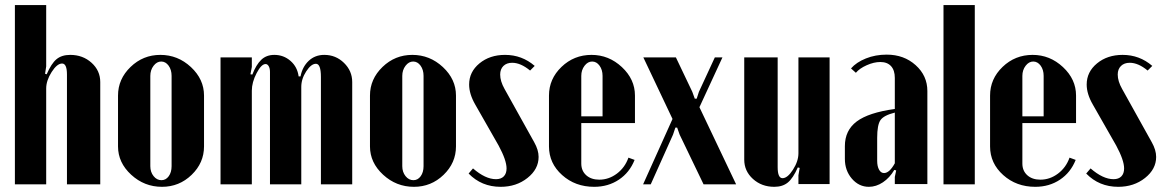

<svg xmlns="http://www.w3.org/2000/svg" viewBox="-20 -719 4541 749"><path d="M162.1 -429.2Q180.2 -471.2 200.4 -488Q220.7 -504.9 253.9 -504.9Q303.2 -504.9 337.2 -474.1Q371.1 -443.4 371.1 -398.9V0H241.2V-428.2Q241.2 -471.2 222.2 -471.2Q202.6 -471.2 181.4 -438Q160.2 -404.8 160.2 -374V0H38.1V-699.2H160.2V-460L155.8 -431.2Z M605.5 -504.9Q673.8 -504.9 724.9 -457.3Q775.9 -409.7 775.9 -346.2V-147.9Q775.9 -83.5 727.5 -36.9Q679.2 9.8 611.8 9.8Q543 9.8 491.7 -37.4Q440.4 -84.5 440.4 -147.9V-346.2Q440.4 -410.6 489.3 -457.8Q538.1 -504.9 605.5 -504.9ZM566.4 -422.9V-70.8Q566.4 -47.9 579.1 -32Q591.8 -16.1 609.9 -16.1Q627 -16.1 638.2 -31.5Q649.4 -46.9 649.4 -70.8V-422.9Q649.4 -446.8 637.7 -462.9Q626 -479 608.9 -479Q591.8 -479 579.1 -462.4Q566.4 -445.8 566.4 -422.9Z M1152.3 -420.9Q1159.7 -458.5 1184.3 -481.7Q1209 -504.9 1245.1 -504.9Q1290 -504.9 1322 -473.6Q1354 -442.4 1354 -398.9V0H1231.9V-418.9Q1231.9 -470.2 1212.4 -470.2Q1193.8 -470.2 1174.6 -440.7Q1155.3 -411.1 1155.3 -379.9V0H1033.2V-438Q1033.2 -452.1 1028.3 -460.7Q1023.4 -469.2 1016.1 -469.2Q999.5 -469.2 981 -433.6Q962.4 -397.9 962.4 -365.2V0H840.3V-495.1H962.4V-458L957 -429.2L964.4 -428.2Q979 -466.3 999 -485.6Q1019 -504.9 1050.3 -504.9Q1086.4 -504.9 1113.3 -481.4Q1140.1 -458 1145 -420.9Z M1588.4 -504.9Q1656.7 -504.9 1707.8 -457.3Q1758.8 -409.7 1758.8 -346.2V-147.9Q1758.8 -83.5 1710.4 -36.9Q1662.1 9.8 1594.7 9.8Q1525.9 9.8 1474.6 -37.4Q1423.3 -84.5 1423.3 -147.9V-346.2Q1423.3 -410.6 1472.2 -457.8Q1521 -504.9 1588.4 -504.9ZM1549.3 -422.9V-70.8Q1549.3 -47.9 1562 -32Q1574.7 -16.1 1592.8 -16.1Q1609.9 -16.1 1621.1 -31.5Q1632.3 -46.9 1632.3 -70.8V-422.9Q1632.3 -446.8 1620.6 -462.9Q1608.9 -479 1591.8 -479Q1574.7 -479 1562 -462.4Q1549.3 -445.8 1549.3 -422.9Z M2065.9 -461.9 2047.9 -443.8Q2011.2 -474.1 1978 -474.1Q1956.5 -474.1 1943.8 -461.7Q1931.2 -449.2 1931.2 -428.2Q1931.2 -402.3 1948.2 -372.1L2064 -164.1Q2081.1 -133.8 2081.1 -106.9Q2081.1 -59.1 2037.6 -24.7Q1994.1 9.8 1933.1 9.8Q1858.4 9.8 1808.1 -42L1825.2 -62Q1873.5 -20 1915 -20Q1934.6 -20 1945.3 -31Q1956.1 -42 1956.1 -62Q1956.1 -93.8 1925.3 -150.9L1834 -311Q1810.1 -352.5 1810.1 -389.2Q1810.1 -438.5 1850.3 -471.7Q1890.6 -504.9 1950.2 -504.9Q2016.1 -504.9 2065.9 -461.9Z M2121.6 -346.2Q2121.6 -411.1 2170.4 -458Q2219.2 -504.9 2287.6 -504.9Q2355 -504.9 2406 -457.3Q2457 -409.7 2457 -346.2V-238.8H2247.6V-81.1Q2247.6 -52.7 2266.8 -35.4Q2286.1 -18.1 2317.9 -18.1Q2355 -18.1 2386.5 -41.7Q2418 -65.4 2431.6 -104L2455.6 -95.2Q2436 -45.9 2394.3 -18.1Q2352.5 9.8 2297.9 9.8Q2224.1 9.8 2172.9 -36.1Q2121.6 -82 2121.6 -147.9ZM2247.6 -265.1H2330.6V-422.9Q2330.6 -446.8 2318.8 -462.9Q2307.1 -479 2290 -479Q2272.9 -479 2260.3 -462.4Q2247.6 -445.8 2247.6 -422.9Z M2489.7 -495.1H2616.7L2680.7 -360.8L2690.4 -334H2697.8L2706.5 -360.8L2768.6 -495.1H2798.3L2708.5 -300.8L2851.6 0H2724.6L2631.3 -193.8L2621.6 -221.2H2614.7L2605.5 -193.8L2518.6 0H2488.8L2603.5 -254.9Z M3092.3 -65.9Q3074.2 -24.4 3053.7 -7.3Q3033.2 9.8 3000.5 9.8Q2951.2 9.8 2917.2 -21Q2883.3 -51.8 2883.3 -96.2V-495.1H3013.7V-66.9Q3013.7 -23.9 3032.7 -23.9Q3052.2 -23.9 3073.5 -57.1Q3094.7 -90.3 3094.7 -121.1V-495.1H3216.3V-1H3094.7V-35.2L3099.6 -64Z M3275.9 -99.1V-148.9Q3275.9 -210.4 3322 -245.1Q3368.2 -279.8 3470.7 -293.9V-415Q3470.7 -444.8 3456.1 -460.9Q3441.4 -477.1 3414.1 -477.1Q3389.2 -477.1 3361.1 -464.6Q3333 -452.1 3318.8 -435.1L3299.8 -452.1Q3320.8 -476.1 3357.9 -491Q3395 -505.9 3439 -505.9Q3506.3 -505.9 3552 -464.8Q3597.7 -423.8 3597.7 -363.8V-1H3470.7V-28.8L3476.1 -54.2L3468.8 -56.2Q3450.7 -25.4 3424.3 -7.8Q3397.9 9.8 3369.6 9.8Q3330.6 9.8 3303.2 -22Q3275.9 -53.7 3275.9 -99.1ZM3428.7 -43.9Q3449.7 -43.9 3470.7 -82V-279.8Q3427.7 -269 3414.8 -250.5Q3401.9 -231.9 3401.9 -181.2V-91.8Q3401.9 -70.3 3409.2 -57.1Q3416.5 -43.9 3428.7 -43.9Z M3660.6 0V-699.2H3782.7V0Z M3842.3 -346.2Q3842.3 -411.1 3891.1 -458Q3939.9 -504.9 4008.3 -504.9Q4075.7 -504.9 4126.7 -457.3Q4177.7 -409.7 4177.7 -346.2V-238.8H3968.3V-81.1Q3968.3 -52.7 3987.5 -35.4Q4006.8 -18.1 4038.6 -18.1Q4075.7 -18.1 4107.2 -41.7Q4138.7 -65.4 4152.3 -104L4176.3 -95.2Q4156.7 -45.9 4115 -18.1Q4073.2 9.8 4018.6 9.8Q3944.8 9.8 3893.6 -36.1Q3842.3 -82 3842.3 -147.9ZM3968.3 -265.1H4051.3V-422.9Q4051.3 -446.8 4039.6 -462.9Q4027.8 -479 4010.7 -479Q3993.7 -479 3981 -462.4Q3968.3 -445.8 3968.3 -422.9Z M4475.1 -461.9 4457 -443.8Q4420.4 -474.1 4387.2 -474.1Q4365.7 -474.1 4353 -461.7Q4340.3 -449.2 4340.3 -428.2Q4340.3 -402.3 4357.4 -372.1L4473.1 -164.1Q4490.2 -133.8 4490.2 -106.9Q4490.2 -59.1 4446.8 -24.7Q4403.3 9.8 4342.3 9.8Q4267.6 9.8 4217.3 -42L4234.4 -62Q4282.7 -20 4324.2 -20Q4343.8 -20 4354.5 -31Q4365.2 -42 4365.2 -62Q4365.2 -93.8 4334.5 -150.9L4243.2 -311Q4219.2 -352.5 4219.2 -389.2Q4219.2 -438.5 4259.5 -471.7Q4299.8 -504.9 4359.4 -504.9Q4425.3 -504.9 4475.1 -461.9Z"/></svg>

Font: Moniqa Black Heading
Style: Regular
Weight: 900
Designer: Rajesh Rajput
Foundry: Rajesh Rajput
Version: Version 1.000